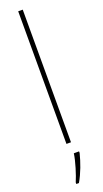

<svg xmlns="http://www.w3.org/2000/svg" viewBox="-188 -787 555 1034"><g transform="rotate(-20 89.5 -269.5)"><path d="M103 0V-760H77V0ZM127 70V61H97C92 102 68 178 53 212V221H68C95 175 115 118 127 70Z"/></g></svg>

Font: Noto Sans Lao UI Cond Thin
Style: Regular
Weight: 100
Width: 3
Designer: Monotype Design Team
Foundry: Monotype Imaging Inc.
Version: Version 2.000